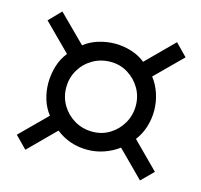

<svg xmlns="http://www.w3.org/2000/svg" viewBox="-83 -767 745 710"><g transform="rotate(15 289.5 -412.5)"><path d="M510.7 -147.9 411.6 -247.1Q385.3 -227.5 354.7 -217.3Q324.2 -207 292.5 -207Q224.1 -207 171.9 -248L71.8 -147.9L26.9 -193.4L127 -293Q108.4 -316.4 99.1 -346.7Q89.8 -377 89.8 -408.7Q89.8 -440.4 99.1 -472.4Q108.4 -504.4 128.9 -529.8L27.3 -631.3L71.8 -677.2L174.3 -575.2Q197.8 -593.8 228.8 -603.3Q259.8 -612.8 292 -612.8Q324.2 -612.8 355 -603Q385.7 -593.3 408.2 -574.7L510.7 -677.2L555.7 -631.3L454.6 -530.8Q474.1 -505.9 484.4 -474.1Q494.6 -442.4 494.6 -410.2Q494.6 -377.9 484.9 -347.2Q475.1 -316.4 456.5 -292.5L555.7 -192.9ZM424.3 -410.6Q424.3 -446.8 406.7 -476.8Q389.2 -506.8 359.4 -525.1Q329.6 -543.5 293.5 -543.5Q255.4 -543.5 224.9 -525.6Q194.3 -507.8 176.3 -477.5Q158.2 -447.3 158.2 -409.7Q158.2 -372.6 176.5 -342.3Q194.8 -312 225.3 -294.2Q255.9 -276.4 293.5 -276.4Q330.1 -276.4 359.6 -294.7Q389.2 -313 406.7 -343.5Q424.3 -374 424.3 -410.6Z"/></g></svg>

Font: Awami Nastaliq
Style: Bold
Weight: 700
Designer: Peter Martin, SIL International
Foundry: SIL International
Version: Version 3.100